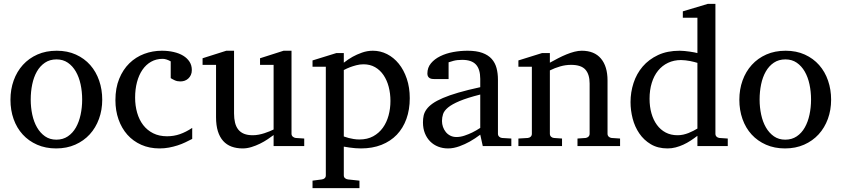

<svg xmlns="http://www.w3.org/2000/svg" viewBox="-20 -757 4361 995"><path d="M405.8 -241.2Q405.8 -282.2 397.7 -319.8Q389.6 -357.4 373 -386.2Q356.4 -415 331.5 -432.1Q306.6 -449.2 272.9 -449.2Q238.3 -449.2 212.9 -432.1Q187.5 -415 171.1 -386.2Q154.8 -357.4 147 -319.8Q139.2 -282.2 139.2 -241.2Q139.2 -200.7 147.2 -163.1Q155.3 -125.5 171.9 -96.7Q188.5 -67.9 213.4 -50.5Q238.3 -33.2 272 -33.2Q306.2 -33.2 331.5 -50.3Q356.9 -67.4 373.3 -96.2Q389.6 -125 397.7 -162.6Q405.8 -200.2 405.8 -241.2ZM509.8 -240.2Q509.8 -187 492.9 -140.9Q476.1 -94.7 445.1 -60.8Q414.1 -26.9 369.9 -7.3Q325.7 12.2 271 12.2Q216.3 12.2 172.4 -7.1Q128.4 -26.4 97.7 -60.1Q66.9 -93.8 50.5 -139.9Q34.2 -186 34.2 -240.2Q34.2 -293.5 50.8 -339.8Q67.4 -386.2 98.6 -420.7Q129.9 -455.1 174.1 -474.6Q218.3 -494.1 273.9 -494.1Q329.6 -494.1 373.5 -474.1Q417.5 -454.1 447.8 -419.7Q478 -385.3 493.9 -339.1Q509.8 -293 509.8 -240.2Z M976.1 -37.1Q959 -28.3 940.2 -19.3Q921.4 -10.3 900.1 -3.4Q878.9 3.4 855.7 7.8Q832.5 12.2 807.1 12.2Q754.4 12.2 712.2 -6.6Q669.9 -25.4 640.1 -58.8Q610.4 -92.3 594.2 -138.2Q578.1 -184.1 578.1 -237.8Q578.1 -300.8 597.7 -348.6Q617.2 -396.5 650.4 -429Q683.6 -461.4 727.3 -477.8Q771 -494.1 818.8 -494.1Q851.6 -494.1 880.1 -487.5Q908.7 -481 929.4 -468.3Q950.2 -455.6 962.2 -437Q974.1 -418.5 974.1 -394Q974.1 -379.4 969 -368.4Q963.9 -357.4 955.6 -349.9Q947.3 -342.3 936.8 -338.6Q926.3 -335 915 -335Q898.4 -335 886.2 -340.6Q874 -346.2 864.7 -352.1V-439Q854.5 -444.8 843.5 -448.5Q832.5 -452.1 822.8 -452.1Q789.6 -452.1 762.9 -437Q736.3 -421.9 718 -395Q699.7 -368.2 689.9 -331.3Q680.2 -294.4 680.2 -251Q680.2 -209.5 690.7 -172.9Q701.2 -136.2 721.9 -109.1Q742.7 -82 773.7 -66.4Q804.7 -50.8 845.7 -50.8Q880.9 -50.8 912.4 -61.8Q943.8 -72.8 976.1 -94.2Z M1397.9 0V-57.1Q1385.3 -47.4 1366.9 -35.2Q1348.6 -22.9 1327.4 -12.5Q1306.2 -2 1283 5.1Q1259.8 12.2 1237.8 12.2Q1205.6 12.2 1179.9 2.7Q1154.3 -6.8 1136.5 -26.6Q1118.7 -46.4 1109.1 -76.9Q1099.6 -107.4 1099.6 -149.9V-420.9H1029.8V-455.1L1152.8 -494.1H1192.9V-168.9Q1192.9 -142.6 1198 -121.6Q1203.1 -100.6 1214.6 -85.9Q1226.1 -71.3 1244.6 -63.7Q1263.2 -56.2 1289.6 -56.2Q1304.7 -56.2 1320.3 -59.1Q1335.9 -62 1350.1 -66.7Q1364.3 -71.3 1376.7 -76.4Q1389.2 -81.5 1397.9 -85.9V-420.9H1327.6V-455.1L1449.7 -494.1H1490.7V-64Q1490.7 -54.7 1497.3 -48.8Q1503.9 -43 1512.7 -42L1556.6 -39.1V0Z M2003.4 -233.9Q2003.4 -272.5 1994.4 -306.9Q1985.4 -341.3 1967.8 -367.4Q1950.2 -393.6 1924.1 -408.7Q1897.9 -423.8 1863.8 -423.8Q1844.7 -423.8 1826.4 -418.9Q1808.1 -414.1 1793.9 -408.7Q1777.3 -402.3 1761.7 -394V-49.8Q1773.4 -45.4 1786.6 -42Q1797.9 -39.1 1812.5 -36.6Q1827.1 -34.2 1842.8 -34.2Q1883.8 -34.2 1914.1 -50.8Q1944.3 -67.4 1964.1 -95Q1983.9 -122.6 1993.7 -158.7Q2003.4 -194.8 2003.4 -233.9ZM2103.5 -248Q2103.5 -189 2086.2 -140.9Q2068.8 -92.8 2036.4 -58.8Q2003.9 -24.9 1956.8 -6.3Q1909.7 12.2 1850.6 12.2Q1836.9 12.2 1821.3 11Q1805.7 9.8 1792.5 7.8Q1776.9 5.9 1761.7 2.9V151.9Q1761.7 161.1 1768.1 166.5Q1774.4 171.9 1783.7 172.9L1842.8 179.2V217.8H1599.6V179.2L1647.5 172.9Q1656.7 171.9 1662.6 166.5Q1668.5 161.1 1668.5 151.9V-411.1H1599.6V-443.8L1722.7 -481.9H1761.7V-432.1Q1783.2 -449.2 1807.6 -462.9Q1828.6 -474.6 1856 -484.4Q1883.3 -494.1 1912.6 -494.1Q1951.2 -494.1 1985.8 -476.6Q2020.5 -459 2046.6 -426.8Q2072.8 -394.5 2088.1 -349.1Q2103.5 -303.7 2103.5 -248Z M2468.8 -267.1Q2401.4 -250 2361.8 -233.4Q2322.3 -216.8 2302 -200Q2281.7 -183.1 2276.1 -165.8Q2270.5 -148.4 2270.5 -129.9Q2270.5 -114.3 2275.6 -99.4Q2280.8 -84.5 2290.3 -72.8Q2299.8 -61 2313.7 -54Q2327.6 -46.9 2345.7 -46.9Q2365.7 -46.9 2387.5 -54.2Q2409.2 -61.5 2427.2 -70.3Q2448.2 -80.6 2468.8 -94.2ZM2481.9 0 2468.8 -59.1Q2442.4 -39.1 2414.6 -23.4Q2402.3 -16.6 2388.7 -10.3Q2375 -3.9 2360.6 1.2Q2346.2 6.3 2331.3 9.3Q2316.4 12.2 2301.8 12.2Q2274.4 12.2 2250.7 2.9Q2227.1 -6.3 2209.5 -23.9Q2191.9 -41.5 2181.9 -66.4Q2171.9 -91.3 2171.9 -123Q2171.9 -141.6 2175.5 -158.2Q2179.2 -174.8 2190.4 -190.4Q2201.7 -206.1 2221.9 -220.5Q2242.2 -234.9 2275.1 -249Q2308.1 -263.2 2355.7 -277.1Q2403.3 -291 2468.8 -305.2V-348.1Q2468.8 -398.4 2446.3 -422.6Q2423.8 -446.8 2375.5 -446.8Q2349.1 -446.8 2330.6 -441.9Q2312 -437 2304.7 -434.1V-347.2H2231.9Q2225.1 -347.2 2218.5 -348.1Q2211.9 -349.1 2206.5 -352.3Q2201.2 -355.5 2198 -361.1Q2194.8 -366.7 2194.8 -376Q2194.8 -406.7 2213.4 -429Q2231.9 -451.2 2261.7 -465.8Q2291.5 -480.5 2328.6 -487.3Q2365.7 -494.1 2402.8 -494.1Q2449.2 -494.1 2479.7 -482.9Q2510.3 -471.7 2528.1 -451.7Q2545.9 -431.6 2553.2 -404.3Q2560.5 -377 2560.5 -344.2V-64Q2560.5 -54.7 2566.7 -48.8Q2572.8 -43 2581.5 -42L2629.9 -39.1V0Z M2972.7 0V-39.1L3014.6 -42Q3023.4 -43 3029.5 -48.8Q3035.6 -54.7 3035.6 -64V-324.2Q3035.6 -371.6 3013.7 -396.2Q2991.7 -420.9 2939.5 -420.9Q2910.6 -420.9 2882.8 -412.8Q2855 -404.8 2829.6 -392.1V-64Q2829.6 -54.7 2835.4 -48.8Q2841.3 -43 2850.6 -42L2892.6 -39.1V0H2666.5V-39.1L2715.3 -42Q2724.6 -43 2730.5 -48.8Q2736.3 -54.7 2736.3 -64V-411.1H2666.5V-443.8L2788.6 -481.9H2829.6V-432.1Q2850.6 -443.8 2872.3 -455.1Q2894 -466.3 2915.5 -475.1Q2937 -483.9 2957 -489Q2977.1 -494.1 2994.6 -494.1Q3060.1 -494.1 3094.2 -453.6Q3128.4 -413.1 3128.4 -339.8V-64Q3128.4 -54.7 3134.5 -48.8Q3140.6 -43 3149.4 -42L3193.4 -39.1V0Z M3594.2 -431.2Q3587.9 -433.1 3577.9 -435.8Q3567.9 -438.5 3556.4 -440.7Q3544.9 -442.9 3532.5 -444.3Q3520 -445.8 3509.3 -445.8Q3472.2 -445.8 3441.9 -431.4Q3411.6 -417 3390.4 -390.9Q3369.1 -364.7 3357.7 -327.6Q3346.2 -290.5 3346.2 -245.1Q3346.2 -204.1 3356 -169.7Q3365.7 -135.3 3384.3 -109.9Q3402.8 -84.5 3429.7 -70.3Q3456.5 -56.2 3491.2 -56.2Q3506.3 -56.2 3520.5 -59.3Q3534.7 -62.5 3547.9 -67.6Q3561 -72.8 3572.8 -78.9Q3584.5 -85 3594.2 -90.8ZM3594.2 0V-53.2Q3577.1 -40 3558.8 -28.1Q3540.5 -16.1 3521.2 -7.3Q3502 1.5 3481.7 6.8Q3461.4 12.2 3439.5 12.2Q3389.2 12.2 3352.8 -9.5Q3316.4 -31.2 3293 -65.7Q3269.5 -100.1 3258.5 -142.8Q3247.6 -185.5 3247.6 -228Q3247.6 -278.8 3263.2 -326.9Q3278.8 -375 3310.5 -412.1Q3342.3 -449.2 3390.1 -471.7Q3438 -494.1 3502.4 -494.1Q3514.2 -494.1 3527.8 -492.7Q3541.5 -491.2 3554.4 -489.5Q3567.4 -487.8 3577.9 -485.6Q3588.4 -483.4 3594.2 -481.9V-665H3518.6V-698.2L3647.5 -736.8H3687.5V-64Q3687.5 -54.7 3693.4 -48.8Q3699.2 -43 3708.5 -42L3751.5 -39.1V0Z M4183.1 -241.2Q4183.1 -282.2 4175 -319.8Q4167 -357.4 4150.4 -386.2Q4133.8 -415 4108.9 -432.1Q4084 -449.2 4050.3 -449.2Q4015.6 -449.2 3990.2 -432.1Q3964.8 -415 3948.5 -386.2Q3932.1 -357.4 3924.3 -319.8Q3916.5 -282.2 3916.5 -241.2Q3916.5 -200.7 3924.6 -163.1Q3932.6 -125.5 3949.2 -96.7Q3965.8 -67.9 3990.7 -50.5Q4015.6 -33.2 4049.3 -33.2Q4083.5 -33.2 4108.9 -50.3Q4134.3 -67.4 4150.6 -96.2Q4167 -125 4175 -162.6Q4183.1 -200.2 4183.1 -241.2ZM4287.1 -240.2Q4287.1 -187 4270.3 -140.9Q4253.4 -94.7 4222.4 -60.8Q4191.4 -26.9 4147.2 -7.3Q4103 12.2 4048.3 12.2Q3993.7 12.2 3949.7 -7.1Q3905.8 -26.4 3875 -60.1Q3844.2 -93.8 3827.9 -139.9Q3811.5 -186 3811.5 -240.2Q3811.5 -293.5 3828.1 -339.8Q3844.7 -386.2 3876 -420.7Q3907.2 -455.1 3951.4 -474.6Q3995.6 -494.1 4051.3 -494.1Q4106.9 -494.1 4150.9 -474.1Q4194.8 -454.1 4225.1 -419.7Q4255.4 -385.3 4271.2 -339.1Q4287.1 -293 4287.1 -240.2Z"/></svg>

Font: Charis SIL Viet
Style: Regular
Weight: 400
Foundry: SIL International
Version: Version 5.000